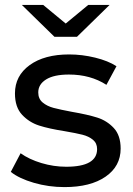

<svg xmlns="http://www.w3.org/2000/svg" viewBox="-20 -757 541 783"><path d="M24 -56 64 -132Q99 -107 149 -92Q199 -77 250 -77Q376 -77 376 -149Q376 -173 359 -187Q342 -201 316.5 -207.5Q291 -214 244 -222Q180 -232 139.5 -245Q99 -258 70 -289Q41 -320 41 -376Q41 -448 101 -491.5Q161 -535 262 -535Q315 -535 368 -522Q421 -509 455 -487L414 -411Q349 -453 261 -453Q200 -453 168 -433Q136 -413 136 -380Q136 -354 154 -339Q172 -324 198.5 -317Q225 -310 273 -301Q337 -290 376.5 -277.5Q416 -265 444 -235Q472 -205 472 -151Q472 -79 410.5 -36.5Q349 6 243 6Q178 6 118 -11.5Q58 -29 24 -56ZM427 -737 294 -607H202L69 -737H156L248 -661L340 -737Z"/></svg>

Font: APTA Sans Medium
Style: Bold
Weight: 500
Version: Version 7.200